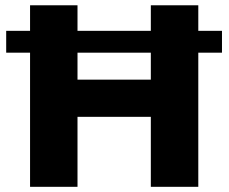

<svg xmlns="http://www.w3.org/2000/svg" viewBox="-20 -721 883 741"><path d="M3.9 -602H836.7V-517.7H3.9ZM96 -700.6H279.1V-413.6H562.1V-700.6H745.3V0H562.1V-270.1H279.1V0H96Z"/></svg>

Font: Alexandria
Style: Regular
Weight: 400
Designer: Mohamed Gaber
Foundry: Kief Type Foundry
Version: Version 5.100